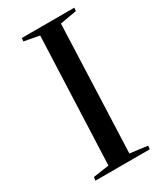

<svg xmlns="http://www.w3.org/2000/svg" viewBox="-185 -802 744 874"><g transform="rotate(-30 187.0 -365.0)"><path d="M161 -698 81 -713 83 -730H359L357 -713L270 -698L244 -30L336 -18L334 0H48L51 -18L134 -30Z"/></g></svg>

Font: Literata 72pt Medium
Style: Italic
Weight: 500
Italic angle: -2°
Designer: Latin by Veronika Burian and Jose Scaglione. Greek by Irene Vlachou. Cyrillic by Vera Evstafieva
Foundry: TypeTogether
Version: Version 3.002